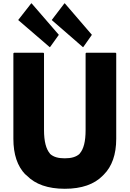

<svg xmlns="http://www.w3.org/2000/svg" viewBox="-20 -1149 805 1191"><path d="M697 -822H515L511 -818V-343C511 -271 499 -224 474 -196V-195C452 -175 422 -167 382 -167C343 -167 313 -174 290 -195V-196C266 -224 253 -271 253 -343V-818L249 -822H67L63 -818V-288C63 -191 88 -118 137 -67H138L147 -59C199 -6 277 22 382 22C487 22 565 -6 617 -59L624 -66C674 -116 701 -190 701 -288V-818ZM178 -1126 175 -1129 172 -1126 93 -1025 96 -1022 289 -856 292 -859 345 -933ZM384 -1126 381 -1129 378 -1126 301 -1025 304 -1022 495 -856 498 -859 550 -933ZM178 -1126V-1125ZM97 -1022H96ZM384 -1126V-1125ZM304 -1022Z"/></svg>

Font: Hussar Woodtype
Style: Bd
Weight: 900
Foundry: Cannot Into Space Fonts
Version: Version 1.07